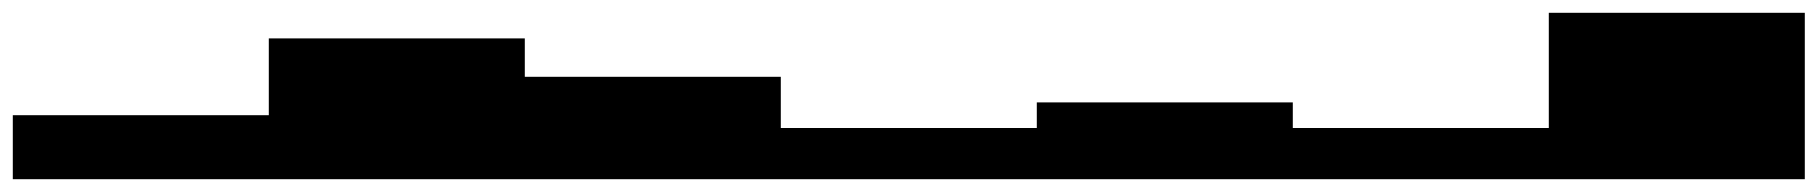

<svg xmlns="http://www.w3.org/2000/svg" viewBox="-20 -280 2840 300"><path d="M0 -100Q0 -100 0 -100Q0 -100 0 -100V0Q0 0 0 0Q0 0 0 0H400Q400 0 400 0Q400 0 400 0V-100Q400 -100 400 -100Q400 -100 400 -100Z M400 -220Q400 -220 400 -220Q400 -220 400 -220Q400 -220 400 -220V0Q400 0 400 0Q400 0 400 0Q400 0 400 0H800Q800 0 800 0Q800 0 800 0Q800 0 800 0V-220Q800 -220 800 -220Q800 -220 800 -220Q800 -220 800 -220Z M800 -160Q800 -160 800 -160Q800 -160 800 -160V0Q800 0 800 0Q800 0 800 0H1200Q1200 0 1200 0Q1200 0 1200 0V-160Q1200 -160 1200 -160Q1200 -160 1200 -160Z M1200 -80Q1200 -80 1200 -80Q1200 -80 1200 -80V0Q1200 0 1200 0Q1200 0 1200 0H1600Q1600 0 1600 0Q1600 0 1600 0V-80Q1600 -80 1600 -80Q1600 -80 1600 -80Z M1600 -120Q1600 -120 1600 -120Q1600 -120 1600 -120V0Q1600 0 1600 0Q1600 0 1600 0H2000Q2000 0 2000 0Q2000 0 2000 0V-120Q2000 -120 2000 -120Q2000 -120 2000 -120Z M2000 -80Q2000 -80 2000 -80Q2000 -80 2000 -80V0Q2000 0 2000 0Q2000 0 2000 0H2400Q2400 0 2400 0Q2400 0 2400 0V-80Q2400 -80 2400 -80Q2400 -80 2400 -80Z M2400 -260Q2400 -260 2400 -260Q2400 -260 2400 -260Q2400 -260 2400 -260V0Q2400 0 2400 0Q2400 0 2400 0Q2400 0 2400 0H2800Q2800 0 2800 0Q2800 0 2800 0Q2800 0 2800 0V-260Q2800 -260 2800 -260Q2800 -260 2800 -260Q2800 -260 2800 -260Z"/></svg>

Font: Wavefont
Style: Regular
Weight: 400
Monospace: yes
Version: Version 3.003